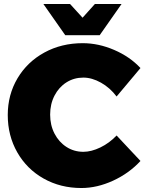

<svg xmlns="http://www.w3.org/2000/svg" viewBox="-20 -931 730 965"><path d="M399 -541Q352 -541 314 -517Q276 -493 254 -450.5Q232 -408 232 -355Q232 -302 254 -259.5Q276 -217 314 -192.5Q352 -168 399 -168Q439 -168 484.5 -190Q530 -212 566 -250L686 -122Q629 -60 548.5 -23Q468 14 389 14Q284 14 199.5 -33.5Q115 -81 67 -165Q19 -249 19 -353Q19 -455 68 -537.5Q117 -620 203 -667Q289 -714 396 -714Q475 -714 554 -680Q633 -646 686 -589L566 -446Q533 -490 487.5 -515.5Q442 -541 399 -541ZM457 -911H591L481 -754H308L198 -911H332L395 -842Z"/></svg>

Font: Gontserrat ExtraBold
Style: Regular
Weight: 800
Designer: Julieta Ulanovsky
Foundry: Julieta Ulanovsky
Version: Version 6.001